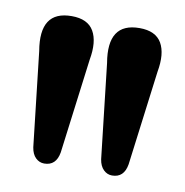

<svg xmlns="http://www.w3.org/2000/svg" viewBox="-51 -835 433 450"><g transform="rotate(10 165.5 -610.0)"><path d="M243 -434.5Q231.5 -434.5 222.8 -443Q214 -451.5 211.5 -467.5L186 -692Q170 -786 247 -786Q285.5 -786 299.8 -761.2Q314 -736.5 306 -692.5L277 -467Q271.5 -434.5 243 -434.5ZM81.5 -434.5Q70 -434.5 61.2 -443Q52.5 -451.5 50 -467.5L24.5 -692Q8.5 -786 85.5 -786Q124 -786 138.2 -761.2Q152.5 -736.5 144.5 -692.5L115.5 -467Q110 -434.5 81.5 -434.5Z"/></g></svg>

Font: Fraunces 144pt SuperSoft SemiBold
Style: Regular
Weight: 600
Version: Version 1.000;[b76b70a41]